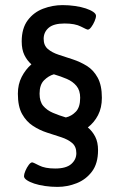

<svg xmlns="http://www.w3.org/2000/svg" viewBox="-20 -726 469 752"><path d="M225 -706Q250 -706 274 -702.5Q298 -699 316 -693Q334 -687 345 -679.5Q356 -672 356 -664Q356 -656 350.5 -643Q345 -630 337.5 -620Q330 -610 324 -610Q320 -610 297 -622Q274 -634 233 -634Q190 -634 170.5 -617Q151 -600 151 -574Q151 -548 167.5 -534Q184 -520 210 -511.5Q236 -503 265 -493.5Q294 -484 320 -468Q346 -452 362.5 -422Q379 -392 379 -343Q379 -304 364 -275Q349 -246 324 -227Q342 -212 353 -190.5Q364 -169 364 -138Q364 -86 340.5 -54.5Q317 -23 280.5 -8.5Q244 6 205 6Q180 6 156 2.5Q132 -1 114 -7Q96 -13 85 -20.5Q74 -28 74 -36Q74 -44 79.5 -57Q85 -70 92.5 -80Q100 -90 106 -90Q110 -90 133 -78Q156 -66 196 -66Q239 -66 259 -83.5Q279 -101 279 -126Q279 -152 262.5 -166Q246 -180 220 -188.5Q194 -197 164.5 -206.5Q135 -216 109 -233Q83 -250 66.5 -279.5Q50 -309 50 -359Q50 -396 65 -425Q80 -454 103 -474Q86 -489 75.5 -510.5Q65 -532 65 -564Q65 -615 88.5 -646.5Q112 -678 149 -692Q186 -706 225 -706ZM191 -435Q170 -429 152.5 -411.5Q135 -394 135 -359Q135 -328 149.5 -311Q164 -294 187.5 -284Q211 -274 238 -266Q260 -271 277 -288.5Q294 -306 294 -343Q294 -372 279.5 -389.5Q265 -407 241.5 -417Q218 -427 191 -435Z"/></svg>

Font: Asap VF Beta
Style: Regular
Weight: 400
Designer: Pablo Cosgaya
Foundry: Pablo Cosgaya
Version: Version 1.007